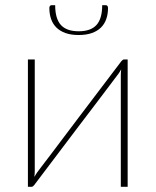

<svg xmlns="http://www.w3.org/2000/svg" viewBox="-20 -723 602 743"><path d="M474 -493V0H447.5V-430.5Q447.5 -442.5 449 -454.5Q446 -449 443.2 -444.8Q440.5 -440.5 438 -437Q437 -436 422.8 -417Q408.5 -398 385.5 -367.5Q362.5 -337 333.2 -298.5Q304 -260 273.5 -220Q202 -126 112.5 -7Q110.5 -4.5 107.8 -2.2Q105 0 102 0H88V-493H114.5V-62.5Q114.5 -50.5 113 -38.5Q116 -44 118.8 -48.2Q121.5 -52.5 124 -56Q124.5 -57 139 -76Q153.5 -95 176.5 -125.2Q199.5 -155.5 228.5 -194.2Q257.5 -233 288 -273Q359.5 -367 449.5 -486Q451.5 -488.5 454.5 -490.8Q457.5 -493 460 -493ZM284.5 -602Q331.5 -602 353.5 -626.5Q375.5 -651 375.5 -703H389.5Q393 -703 395.5 -700.2Q398 -697.5 398 -692Q398 -668.5 391.2 -649.2Q384.5 -630 370.5 -616.2Q356.5 -602.5 335 -595Q313.5 -587.5 284.5 -587.5Q255 -587.5 233.8 -595Q212.5 -602.5 198.5 -616.2Q184.5 -630 177.8 -649.2Q171 -668.5 171 -692Q171 -697.5 173.5 -700.2Q176 -703 179.5 -703H193.5Q193.5 -651 215.5 -626.5Q237.5 -602 284.5 -602Z"/></svg>

Font: Lato ExtraLight
Style: Regular
Weight: 275
Designer: Lukasz Dziedzic with Adam Twardoch and Botio Nikoltchev
Foundry: tyPoland Lukasz Dziedzic
Version: Version 2.015; 2015-08-06; http://www.latofonts.com/